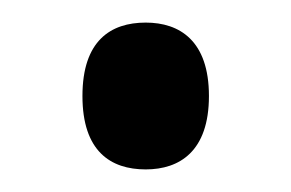

<svg xmlns="http://www.w3.org/2000/svg" viewBox="-20 -143 258 170"><path d="M109 7C139 7 165 -9 165 -58C165 -107 139 -123 109 -123C78 -123 53 -107 53 -58C53 -9 78 7 109 7Z"/></svg>

Font: Noto Serif Ethiopic ExtraCondensed Medium
Style: Regular
Weight: 500
Width: 2
Designer: Monotype Design Team
Foundry: Monotype Imaging Inc.
Version: Version 2.102